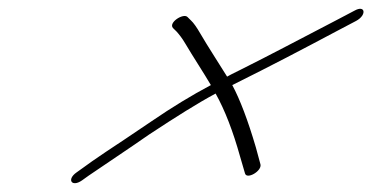

<svg xmlns="http://www.w3.org/2000/svg" viewBox="-20 -539 836 431"><path d="M400.7 -501C391.2 -510 357.3 -488 368.4 -476L376.5 -468C381 -463 388.6 -454 396.7 -440C411.9 -414 438.2 -374 453.4 -348C410.1 -325 365.8 -298 320.5 -267C275.2 -236 241.4 -214 217.5 -198C193.6 -182 176.7 -170 167.3 -163L151.9 -152C129 -136 141.1 -118 164 -134L179.4 -145C220.2 -173 264.5 -202 314.7 -237C375.4 -277 424.7 -308 464 -329C484.8 -292 503.2 -244 519.1 -187L529.9 -150C533.5 -135 568.3 -155 564.7 -170L554.4 -208C536.5 -269 518.6 -316 501.4 -348C590.1 -392 660.3 -429 737.5 -470L779.3 -492C803.7 -505 800.5 -529 775.6 -515L733.8 -493C662.6 -456 581.4 -413 519.1 -382C503.2 -374 492.7 -369 489.8 -367C472.5 -395 445.7 -436 429.5 -464C421.4 -478 414.3 -488 408.8 -493Z"/></svg>

Font: MewTooHand
Style: UltimateIta
Weight: 400
Designer: Mew Too, Robert Jablonski
Version: Version 0.77